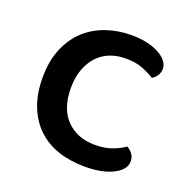

<svg xmlns="http://www.w3.org/2000/svg" viewBox="-96 -575 673 682"><g transform="rotate(20 240.5 -234.0)"><path d="M299 -397Q267 -397 240 -386.5Q213 -376 193.5 -355Q174 -334 162.5 -303.5Q151 -273 151 -233Q151 -154 192 -112.5Q233 -71 299 -71Q337 -71 364 -81Q391 -91 411 -105Q424 -97 432 -86Q440 -75 440 -59Q440 -28 399.5 -7Q359 14 293 14Q238 14 192.5 -1Q147 -16 114 -47Q81 -78 62.5 -124.5Q44 -171 44 -233Q44 -295 63.5 -342Q83 -389 116.5 -420Q150 -451 195 -466.5Q240 -482 290 -482Q323 -482 349.5 -476Q376 -470 395 -459.5Q414 -449 424.5 -435.5Q435 -422 435 -407Q435 -393 427.5 -381.5Q420 -370 409 -364Q388 -377 362.5 -387Q337 -397 299 -397Z"/></g></svg>

Font: Baloo Da 2 Medium
Style: Regular
Weight: 500
Designer: Noopur Datye, Sulekha Rajkumar and Ek Type
Foundry: Ek Type
Version: Version 1.640;hotconv 1.0.111;makeotfexe 2.5.65597; ttfautoh